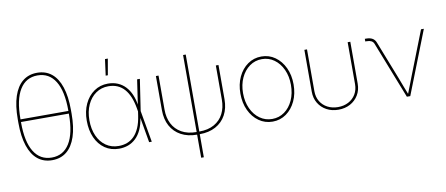

<svg xmlns="http://www.w3.org/2000/svg" viewBox="-79 -1077 3739 1608"><g transform="rotate(-10 1790.5 -273.0)"><path d="M288.1 7.8Q215.8 7.8 165.3 -33Q114.7 -73.7 88.4 -153.3Q62 -232.9 62 -348.1V-379.4Q62 -495.1 88.4 -574.5Q114.7 -653.8 165.3 -694.6Q215.8 -735.4 288.1 -735.4Q360.8 -735.4 411.1 -694.6Q461.4 -653.8 487.8 -574.5Q514.2 -495.1 514.2 -379.4V-348.1Q514.2 -232.9 487.8 -153.3Q461.4 -73.7 411.1 -33Q360.8 7.8 288.1 7.8ZM288.1 -14.6Q386.7 -14.6 439.2 -99.6Q491.7 -184.6 491.7 -348.1V-379.4Q491.7 -543 439.2 -627.9Q386.7 -712.9 288.1 -712.9Q189.5 -712.9 137 -627.9Q84.5 -543 84.5 -379.4V-348.1Q84.5 -184.6 137 -99.6Q189.5 -14.6 288.1 -14.6ZM72.8 -352.5V-375H503.4V-352.5Z M856.4 10.3Q787.6 10.3 736.3 -24.9Q685.1 -60.1 657 -122.8Q628.9 -185.5 628.9 -267.1Q628.9 -347.2 658 -409.4Q687 -471.7 738.5 -507.3Q790 -543 856.4 -543Q902.3 -543 939.5 -527.3Q976.6 -511.7 1004.2 -482.4Q1031.7 -453.1 1049.6 -411.9Q1067.4 -370.6 1075.2 -318.4H1081.1L1087.4 -270.5L1134.8 0H1112.3L1060.5 -297.9Q1051.3 -351.6 1034.2 -393.1Q1017.1 -434.6 991.9 -462.9Q966.8 -491.2 933.1 -505.9Q899.4 -520.5 856.4 -520.5Q796.4 -520.5 750 -488Q703.6 -455.6 677.5 -398.4Q651.4 -341.3 651.4 -267.1Q651.4 -191.9 677 -134.5Q702.6 -77.1 748.8 -44.9Q794.9 -12.7 856.4 -12.7Q895.5 -12.7 928.7 -25.1Q961.9 -37.6 988.3 -64.2Q1014.6 -90.8 1033 -132.8Q1051.3 -174.8 1060.1 -233.4L1104.5 -535.6H1127.9L1087.4 -266.6L1081.5 -215.8H1075.7Q1067.4 -157.2 1047.9 -114.5Q1028.3 -71.8 999 -43.9Q969.7 -16.1 933.6 -2.9Q897.5 10.3 856.4 10.3ZM850.6 -611.8 869.1 -749.5H893.1L869.1 -611.8Z M1519 7.8Q1440.9 7.8 1383.5 -23.2Q1326.2 -54.2 1295.2 -110.8Q1264.2 -167.5 1264.2 -245.1V-535.6H1286.6V-245.1Q1286.6 -177.7 1313 -125.7Q1339.4 -73.7 1391.4 -44.2Q1443.4 -14.6 1519 -14.6H1541.5Q1617.7 -14.6 1669.4 -44.2Q1721.2 -73.7 1747.6 -125.7Q1773.9 -177.7 1773.9 -245.1V-535.6H1796.4V-245.1Q1796.4 -167.5 1765.4 -110.8Q1734.4 -54.2 1677.2 -23.2Q1620.1 7.8 1541.5 7.8ZM1519 204.1V-669.4H1541.5V204.1Z M2162.1 10.3Q2096.7 10.3 2045.4 -26.1Q1994.1 -62.5 1964.8 -125Q1935.5 -187.5 1935.5 -267.1Q1935.5 -346.2 1964.8 -408.7Q1994.1 -471.2 2045.4 -507.3Q2096.7 -543.5 2162.1 -543.5Q2226.6 -543.5 2277.6 -507.3Q2328.6 -471.2 2358.2 -408.7Q2387.7 -346.2 2387.7 -267.1Q2387.7 -187.5 2358.4 -125Q2329.1 -62.5 2278.1 -26.1Q2227.1 10.3 2162.1 10.3ZM2162.1 -12.2Q2220.7 -12.2 2266.6 -45.2Q2312.5 -78.1 2338.9 -136Q2365.2 -193.8 2365.2 -267.1Q2365.2 -339.8 2338.6 -397.5Q2312 -455.1 2266.1 -488Q2220.2 -521 2162.1 -521Q2103.5 -521 2057.4 -487.8Q2011.2 -454.6 1984.6 -397.2Q1958 -339.8 1958 -267.1Q1958 -193.8 1984.6 -136Q2011.2 -78.1 2057.4 -45.2Q2103.5 -12.2 2162.1 -12.2Z M2722.2 7.8Q2666 7.8 2622.1 -15.9Q2578.1 -39.6 2552.5 -81.8Q2526.9 -124 2526.9 -179.7V-535.6H2549.3V-179.7Q2549.3 -130.4 2571.8 -93Q2594.2 -55.7 2633.5 -35.2Q2672.9 -14.6 2722.2 -14.6Q2772 -14.6 2811 -35.2Q2850.1 -55.7 2872.6 -93Q2895 -130.4 2895 -179.7V-535.6H2917.5V-179.7Q2917.5 -124 2891.8 -81.8Q2866.2 -39.6 2822.3 -15.9Q2778.3 7.8 2722.2 7.8Z M3304.2 0 3114.3 -484.4Q3106.9 -501.5 3091.8 -508.8Q3076.7 -516.1 3053.2 -516.1H3041.5V-538.6H3053.2Q3085.4 -538.6 3106 -526.6Q3126.5 -514.6 3135.7 -490.2L3263.7 -164.1Q3277.8 -127 3292 -89.4Q3306.2 -51.8 3321.3 -14.6H3315.4Q3330.6 -51.8 3344.7 -89.4Q3358.9 -127 3373.5 -164.1L3519 -535.6H3543L3333 0Z"/></g></svg>

Font: Inter 20pt Thin
Style: Regular
Weight: 250
Version: Version 4.001;git-66647c0bb